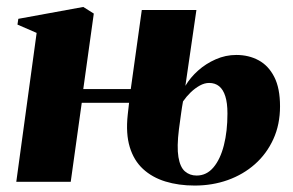

<svg xmlns="http://www.w3.org/2000/svg" viewBox="-20 -536 864 566"><path d="M554 11Q506.5 11 467.5 -1Q428.5 -13 401.5 -38Q374.5 -63 362.5 -102.5Q350.5 -142 356.5 -197.5L360.5 -233H221L188.5 0H28L88 -439L31.5 -463.5L34 -480.5L225.5 -515.5L256.5 -496L225.5 -273.5H365.5L398 -506.5H559L526.5 -283Q541 -307.5 564 -328Q587 -348.5 616 -361.2Q645 -374 676.5 -374Q713.5 -374 742.5 -358.2Q771.5 -342.5 788.5 -309.2Q805.5 -276 805.5 -222.5Q805.5 -169 785.8 -125.8Q766 -82.5 731.5 -52Q697 -21.5 651.5 -5.2Q606 11 554 11ZM559.5 -18.5Q589 -18.5 609.2 -42.5Q629.5 -66.5 640 -107.8Q650.5 -149 650.5 -201.5Q650.5 -232.5 644.2 -252.2Q638 -272 626 -281.8Q614 -291.5 596.5 -291.5Q583 -291.5 569 -283.8Q555 -276 542.2 -263.8Q529.5 -251.5 519.5 -237Q516.5 -221 514 -202.5Q511.5 -184 507.5 -155Q501 -103 506 -73Q511 -43 525.2 -30.8Q539.5 -18.5 559.5 -18.5Z"/></svg>

Font: Merriweather 144pt Black
Style: Italic
Weight: 900
Italic angle: -7.8°
Version: Version 2.101